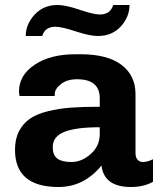

<svg xmlns="http://www.w3.org/2000/svg" viewBox="-20 -738 638 768"><path d="M498 -718Q498 -670 463 -632Q428 -594 372 -594Q339 -594 283 -612.5Q227 -631 201 -631Q160 -631 149 -594H83Q83 -641 118.5 -679.5Q154 -718 210 -718Q243 -718 298.5 -699Q354 -680 380 -680Q421 -680 433 -718ZM302 -521Q410 -521 466 -478.5Q522 -436 522 -362V-126Q522 -108 530.5 -99Q539 -90 551 -90Q570 -90 592 -101V-11Q555 10 504 10Q396 10 386 -76Q316 10 214 10Q40 10 40 -139Q40 -182 56 -213Q72 -244 99.5 -263Q127 -282 171.5 -293Q216 -304 264 -307.5Q312 -311 379 -311V-345Q379 -421 288 -421Q248 -421 223.5 -401.5Q199 -382 199 -362V-354H58Q56 -366 56 -372Q56 -437 118.5 -479Q181 -521 281 -521ZM379 -229Q284 -229 237.5 -210.5Q191 -192 191 -150Q191 -117 209.5 -103.5Q228 -90 266 -90Q307 -90 343 -122Q379 -154 379 -202Z"/></svg>

Font: Chivo
Style: Bold
Weight: 700
Designer: Hector Gatti
Foundry: Omnibus-Type
Version: Version 1.007;PS 001.007;hotconv 1.0.88;makeotf.lib2.5.64775